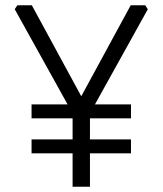

<svg xmlns="http://www.w3.org/2000/svg" viewBox="-20 -710 618 730"><path d="M36 -675 46 -690H101L289 -344L477 -690H532L542 -675L341 -313H478V-260H322V-180H478V-127H322V0H256V-127H100V-180H256V-260H100V-313H237Z"/></svg>

Font: Oxanium Light
Style: Regular
Weight: 300
Designer: Severin Meyer
Version: Version 1.000